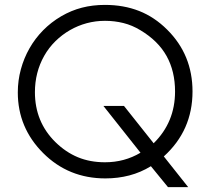

<svg xmlns="http://www.w3.org/2000/svg" viewBox="-20 -730 857 784"><path d="M766.1 -356.4Q766.1 -197.3 648.9 -91.3L748.5 34.2H666L596.2 -51.3Q554.7 -25.9 508.3 -13.7Q461.9 -1.5 410.2 -1.5Q259.8 -1.5 156.2 -105Q52.7 -208.5 52.7 -352.5Q52.7 -401.4 65.2 -447Q77.6 -492.7 100.6 -533Q123.5 -573.2 156.2 -606.4Q189 -639.6 230 -663.6Q271 -687.5 314.7 -698.7Q358.4 -710 408.7 -710Q484.9 -710 547.9 -685.3Q610.8 -660.6 662.6 -608.9Q766.1 -506.3 766.1 -356.4ZM694.8 -356.4Q694.8 -439 660.2 -501.2Q625.5 -563.5 553.7 -606.4Q520 -627 483.6 -636Q447.3 -645 408.7 -645Q370.6 -645 334.2 -635.3Q297.9 -625.5 265.6 -606.9Q233.4 -588.4 206.3 -561.8Q179.2 -535.2 160.2 -501.5Q122.6 -434.6 122.6 -353.5Q122.6 -232.4 206.1 -149.9Q248.5 -108.4 298.1 -87.9Q347.7 -67.4 408.7 -67.4Q488.3 -67.4 553.7 -106.4L402.3 -297.4H486.3L607.4 -145Q694.8 -231 694.8 -356.4Z"/></svg>

Font: Kawthoolei
Style: Regular
Weight: 400
Designer: Moe Zed
Foundry: Moe Zed
Version: Version 1.000;July 10, 2024;FontCreator 14.0.0.2901 32-bit